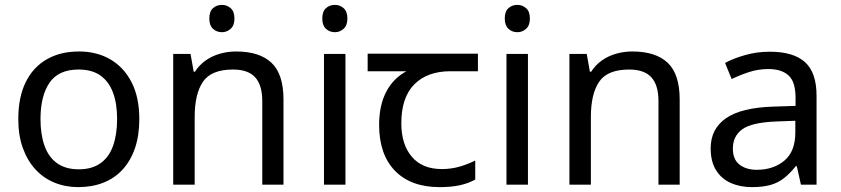

<svg xmlns="http://www.w3.org/2000/svg" viewBox="-20 -757 3448 787"><path d="M551 -269Q551 -202 533.5 -150.5Q516 -99 483.5 -63Q451 -27 404.5 -8.5Q358 10 301 10Q248 10 203 -8.5Q158 -27 125 -63Q92 -99 73.5 -150.5Q55 -202 55 -269Q55 -358 85 -419.5Q115 -481 171 -513.5Q227 -546 304 -546Q377 -546 432.5 -513.5Q488 -481 519.5 -419.5Q551 -358 551 -269ZM146 -269Q146 -206 162.5 -159.5Q179 -113 214 -88Q249 -63 303 -63Q357 -63 392 -88Q427 -113 443.5 -159.5Q460 -206 460 -269Q460 -333 443 -378Q426 -423 391.5 -447.5Q357 -472 302 -472Q220 -472 183 -418Q146 -364 146 -269Z M890 -737Q910 -737 925.5 -723.5Q941 -710 941 -681Q941 -653 925.5 -639Q910 -625 890 -625Q868 -625 853 -639Q838 -653 838 -681Q838 -710 853 -723.5Q868 -737 890 -737ZM948 -546Q1044 -546 1093 -499.5Q1142 -453 1142 -349V0H1055V-343Q1055 -408 1026 -440Q997 -472 935 -472Q846 -472 812 -422Q778 -372 778 -278V0H690V-536H761L774 -463H779Q797 -491 823.5 -509.5Q850 -528 882 -537Q914 -546 948 -546Z M1396 -536V0H1308V-536ZM1353 -737Q1373 -737 1388.5 -723.5Q1404 -710 1404 -681Q1404 -653 1388.5 -639Q1373 -625 1353 -625Q1331 -625 1316 -639Q1301 -653 1301 -681Q1301 -710 1316 -723.5Q1331 -737 1353 -737Z M1782 10Q1664 10 1599 -57Q1534 -124 1534 -245Q1534 -325 1563 -380.5Q1592 -436 1646 -465H1487V-537H1939V-465H1826Q1732 -465 1678.5 -411.5Q1625 -358 1625 -252Q1625 -165 1668 -114.5Q1711 -64 1791 -64Q1828 -64 1862 -73.5Q1896 -83 1928 -99V-21Q1899 -5 1864 2.5Q1829 10 1782 10Z M2144 -536V0H2056V-536ZM2101 -737Q2121 -737 2136.5 -723.5Q2152 -710 2152 -681Q2152 -653 2136.5 -639Q2121 -625 2101 -625Q2079 -625 2064 -639Q2049 -653 2049 -681Q2049 -710 2064 -723.5Q2079 -737 2101 -737Z M2572 -546Q2668 -546 2717 -499.5Q2766 -453 2766 -349V0H2679V-343Q2679 -408 2650 -440Q2621 -472 2559 -472Q2470 -472 2436 -422Q2402 -372 2402 -278V0H2314V-536H2385L2398 -463H2403Q2421 -491 2447.5 -509.5Q2474 -528 2506 -537Q2538 -546 2572 -546Z M3135 -545Q3233 -545 3280 -502Q3327 -459 3327 -365V0H3263L3246 -76H3242Q3219 -47 3194.5 -27.5Q3170 -8 3138.5 1Q3107 10 3062 10Q3014 10 2975.5 -7Q2937 -24 2915 -59.5Q2893 -95 2893 -149Q2893 -229 2956 -272.5Q3019 -316 3150 -320L3241 -323V-355Q3241 -422 3212 -448Q3183 -474 3130 -474Q3088 -474 3050 -461.5Q3012 -449 2979 -433L2952 -499Q2987 -518 3035 -531.5Q3083 -545 3135 -545ZM3161 -259Q3061 -255 3022.5 -227Q2984 -199 2984 -148Q2984 -103 3011.5 -82Q3039 -61 3082 -61Q3150 -61 3195 -98.5Q3240 -136 3240 -214V-262Z"/></svg>

Font: utamil85
Style: Book
Weight: 400
Designer: Jelle Bosma - Monotype Design Team
Foundry: Monotype Imaging Inc.
Version: Version 2.003